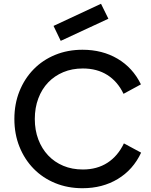

<svg xmlns="http://www.w3.org/2000/svg" viewBox="-20 -979 800 1015"><path d="M416 16Q338 16 272 -11Q206 -38 158 -87Q110 -136 83 -203Q56 -270 56 -350Q56 -430 83 -497Q110 -564 158 -613Q206 -662 272 -689Q338 -716 416 -716Q521 -716 601.5 -668.5Q682 -621 725 -533L633 -483Q602 -548 547.5 -582.5Q493 -617 418 -617Q361 -617 314.5 -597.5Q268 -578 234.5 -543Q201 -508 182.5 -458.5Q164 -409 164 -350Q164 -291 182.5 -242Q201 -193 234.5 -157.5Q268 -122 314.5 -102.5Q361 -83 418 -83Q493 -83 548 -118.5Q603 -154 635 -221L726 -172Q684 -82 603 -33Q522 16 416 16ZM263 -842 514 -959 553 -880 301 -763Z"/></svg>

Font: NT Somic Medium
Style: Regular
Weight: 500
Designer: Ravid Balaliev — lead type designer, mastering
Michael Voronin — secret advisor, marketing
Ivan Kovalenko — best boy
Foundry: NT Type
Version: Version 0.7